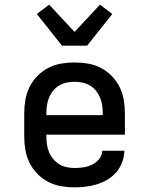

<svg xmlns="http://www.w3.org/2000/svg" viewBox="-20 -796 640 824"><path d="M300 8Q271 8 242 3Q213 -2 187 -15.5Q161 -29 140.5 -50Q120 -71 107 -97Q94 -123 89 -152Q84 -181 84 -210V-310Q84 -339 89 -368Q94 -397 107 -423Q120 -449 140.5 -470Q161 -491 187 -504.5Q213 -518 242 -523Q271 -528 300 -528Q329 -528 358 -523Q387 -518 413 -504.5Q439 -491 459.5 -470Q480 -449 493 -423Q506 -397 511 -368Q516 -339 516 -310V-218H179V-210Q179 -193 181.5 -176Q184 -159 190.5 -143Q197 -127 208.5 -113.5Q220 -100 234.5 -91Q249 -82 266 -78.5Q283 -75 300 -75Q320 -75 339 -78Q358 -81 375.5 -89.5Q393 -98 405.5 -113.5Q418 -129 419 -149H514Q513 -124 504.5 -100.5Q496 -77 480 -58Q464 -39 442.5 -26Q421 -13 397.5 -5.5Q374 2 349.5 5Q325 8 300 8ZM179 -302H421V-310Q421 -327 418.5 -344Q416 -361 409.5 -377Q403 -393 392 -406.5Q381 -420 366 -429Q351 -438 334 -441.5Q317 -445 300 -445Q283 -445 266 -441.5Q249 -438 234 -429Q219 -420 208 -406.5Q197 -393 190.5 -377Q184 -361 181.5 -344Q179 -327 179 -310ZM246 -600 138 -736 191 -776 300 -659 409 -776 462 -736 354 -600Z"/></svg>

Font: Iosevka HT Medium Extended
Style: Regular
Weight: 500
Width: 7
Monospace: yes
Designer: Belleve Invis
Foundry: Belleve Invis
Version: Version 32.3.0; ttfautohint (v1.8.4)